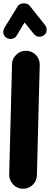

<svg xmlns="http://www.w3.org/2000/svg" viewBox="-29 -1054 301 1157"><path d="M107.9 83.5H109.4C131.8 83.5 151.4 75.7 168 60.1C184.6 43.9 192.9 24.9 193.4 2L210.4 -662.6V-665.5C210.4 -687.5 202.6 -706.5 187 -723.1C171.4 -739.3 151.9 -747.6 128.9 -748H126.5C104.5 -748 85.4 -740.2 69.3 -724.6C52.7 -709 43.9 -689.5 43.5 -666.5L26.4 -2V-0.5C26.4 21.5 34.2 41 50.3 57.6C65.9 74.2 85 83 107.9 83.5ZM10.7 -825.7C17.6 -821.3 24.9 -819.3 33.2 -819.3C40.5 -819.3 59.1 -819.8 71.3 -839.4L119.1 -918.5L175.3 -849.1C189.5 -831.1 206.1 -833 210 -833C219.7 -833 228.5 -835.9 235.8 -841.8C245.1 -849.1 250.5 -856.4 251 -863.3C251.5 -870.1 252 -874.5 252 -876C252 -886.2 249 -895 242.7 -902.8L148.9 -1020.5C139.6 -1032.7 123 -1033.7 115.2 -1033.7C104 -1033.7 86.4 -1031.2 78.1 -1017.1L-2.9 -885.3C-7.3 -878.4 -9.3 -871.1 -9.3 -863.3C-9.3 -856 -8.8 -837.9 10.7 -825.7Z"/></svg>

Font: Mikhak Black
Style: Regular
Weight: 900
Designer: Amin Abedi
Version: Version 3.2